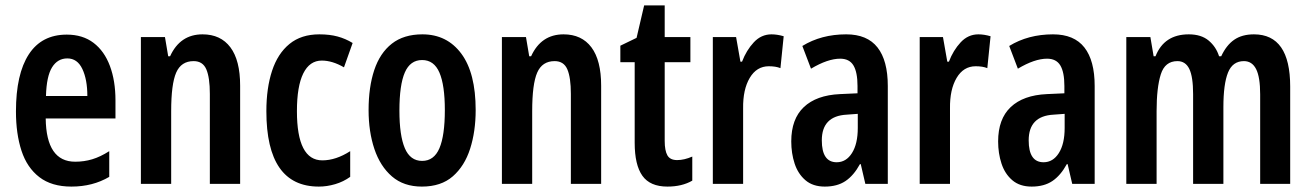

<svg xmlns="http://www.w3.org/2000/svg" viewBox="-20 -680 4848 710"><path d="M227 -552Q286 -552 326 -521.5Q366 -491 386.5 -436Q407 -381 407 -309V-242H149Q151 -82 258 -82Q291 -82 321 -91Q351 -100 384 -121V-26Q323 10 244 10Q171 10 125.5 -25Q80 -60 59.5 -122.5Q39 -185 39 -268Q39 -406 86.5 -479Q134 -552 227 -552ZM229 -464Q193 -464 172.5 -431Q152 -398 150 -325H303Q303 -386 284.5 -425Q266 -464 229 -464Z M729 -553Q796 -553 832 -505Q868 -457 868 -363V0H756V-333Q756 -393 743 -423.5Q730 -454 696 -454Q650 -454 631.5 -411.5Q613 -369 613 -269V0H501V-543H590L602 -472H609Q646 -553 729 -553Z M1159 10Q965 10 965 -269Q965 -354 986 -418Q1007 -482 1050.5 -517.5Q1094 -553 1161 -553Q1199 -553 1228.5 -545Q1258 -537 1284 -521L1252 -431Q1209 -456 1170 -456Q1125 -456 1101.5 -408.5Q1078 -361 1078 -269Q1078 -87 1172 -87Q1222 -87 1275 -121V-26Q1250 -8 1219.5 1Q1189 10 1159 10Z M1739 -273Q1739 -194 1718.5 -130Q1698 -66 1654.5 -28Q1611 10 1540 10Q1473 10 1429.5 -27.5Q1386 -65 1364.5 -129Q1343 -193 1343 -273Q1343 -358 1364 -421Q1385 -484 1429 -518.5Q1473 -553 1542 -553Q1633 -553 1686 -481.5Q1739 -410 1739 -273ZM1457 -271Q1457 -179 1477 -132Q1497 -85 1541 -85Q1585 -85 1605 -132Q1625 -179 1625 -273Q1625 -365 1605 -411.5Q1585 -458 1541 -458Q1497 -458 1477 -412Q1457 -366 1457 -271Z M2064 -553Q2131 -553 2167 -505Q2203 -457 2203 -363V0H2091V-333Q2091 -393 2078 -423.5Q2065 -454 2031 -454Q1985 -454 1966.5 -411.5Q1948 -369 1948 -269V0H1836V-543H1925L1937 -472H1944Q1981 -553 2064 -553Z M2484 -88Q2510 -88 2540 -101V-12Q2521 -1 2498 4.5Q2475 10 2448 10Q2384 10 2355.5 -30Q2327 -70 2327 -152V-450H2274V-511L2334 -540L2362 -660H2438V-543H2533V-450H2438V-159Q2438 -123 2448 -105.5Q2458 -88 2484 -88Z M2833 -553Q2854 -553 2878 -546L2866 -428Q2849 -435 2823 -435Q2778 -435 2752.5 -392Q2727 -349 2728 -279V0H2616V-543H2702L2718 -452H2724Q2740 -494 2767.5 -523.5Q2795 -553 2833 -553Z M3109 -553Q3187 -553 3225 -504.5Q3263 -456 3263 -362V0H3180L3163 -73H3160Q3137 -31 3106.5 -10.5Q3076 10 3030 10Q2986 10 2958.5 -13.5Q2931 -37 2918.5 -75Q2906 -113 2906 -157Q2906 -240 2952.5 -284Q2999 -328 3086 -332L3151 -335V-362Q3151 -413 3136 -438Q3121 -463 3087 -463Q3041 -463 2979 -426L2947 -510Q3017 -553 3109 -553ZM3111 -256Q3019 -251 3019 -161Q3019 -80 3074 -80Q3109 -80 3130.5 -114Q3152 -148 3152 -207V-259Z M3598 -553Q3619 -553 3643 -546L3631 -428Q3614 -435 3588 -435Q3543 -435 3517.5 -392Q3492 -349 3493 -279V0H3381V-543H3467L3483 -452H3489Q3505 -494 3532.5 -523.5Q3560 -553 3598 -553Z M3874 -553Q3952 -553 3990 -504.5Q4028 -456 4028 -362V0H3945L3928 -73H3925Q3902 -31 3871.5 -10.5Q3841 10 3795 10Q3751 10 3723.5 -13.5Q3696 -37 3683.5 -75Q3671 -113 3671 -157Q3671 -240 3717.5 -284Q3764 -328 3851 -332L3916 -335V-362Q3916 -413 3901 -438Q3886 -463 3852 -463Q3806 -463 3744 -426L3712 -510Q3782 -553 3874 -553ZM3876 -256Q3784 -251 3784 -161Q3784 -80 3839 -80Q3874 -80 3895.5 -114Q3917 -148 3917 -207V-259Z M4617 -553Q4751 -553 4751 -360V0H4640V-331Q4640 -395 4625 -424.5Q4610 -454 4580 -454Q4538 -454 4521 -411.5Q4504 -369 4504 -284V0H4392V-332Q4392 -396 4378 -425Q4364 -454 4334 -454Q4288 -454 4272.5 -405Q4257 -356 4257 -269V0H4145V-543H4234L4246 -472H4253Q4285 -553 4376 -553Q4422 -553 4449.5 -530Q4477 -507 4488 -472H4496Q4515 -513 4544 -533Q4573 -553 4617 -553Z"/></svg>

Font: Noto Sans Thai ExtCond SemBd
Style: Regular
Weight: 600
Width: 2
Designer: Monotype Design Team
Foundry: Monotype Imaging Inc.
Version: Version 2.002; ttfautohint (v1.8.4.7-5d5b)